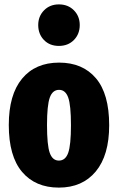

<svg xmlns="http://www.w3.org/2000/svg" viewBox="-20 -836 537 874"><path d="M477 -266Q477 -129 416 -55.5Q355 18 248 18Q141 18 80.5 -53.5Q20 -125 20 -267Q20 -405 80.5 -478Q141 -551 249 -551Q356 -551 416.5 -480Q477 -409 477 -266ZM194 -267Q194 -175 206.5 -140Q219 -105 248 -105Q278 -105 290.5 -140.5Q303 -176 303 -266Q303 -357 290.5 -392Q278 -427 249 -427Q219 -427 206.5 -391.5Q194 -356 194 -267ZM343 -722Q343 -681 316.5 -654Q290 -627 248 -627Q206 -627 180 -654Q154 -681 154 -722Q154 -762 180.5 -789Q207 -816 248 -816Q290 -816 316.5 -789Q343 -762 343 -722Z"/></svg>

Font: Fira Sans Compressed ExtraBold
Style: Regular
Weight: 800
Width: 1
Designer: bBox Type GmbH & Carrois Corporate GbR & Edenspiekermann AG
Foundry: bBox Type GmbH & Carrois Corporate GbR & Edenspiekermann AG
Version: Version 4.301